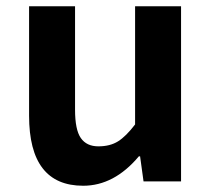

<svg xmlns="http://www.w3.org/2000/svg" viewBox="-20 -580 677 614"><path d="M246 14Q73 14 73 -210V-560H220V-229Q220 -165 238.5 -138.5Q257 -112 294.5 -112Q332 -112 357.5 -128Q383 -144 412 -182V-560H559V0H439L428 -80H424Q345 14 246 14Z"/></svg>

Font: Swei Fan Sans CJK TC
Style: Bold
Weight: 700
Version: Version 2.130